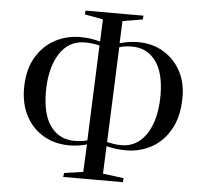

<svg xmlns="http://www.w3.org/2000/svg" viewBox="-53 -798 884 852"><g transform="rotate(5 389.5 -372.0)"><path d="M259 0 262 -18 346 -30 352 -153Q314 -142 274 -142Q209 -142 158.5 -171.5Q108 -201 80 -254Q52 -307 52 -377Q52 -458 84 -513.5Q116 -569 168 -597Q220 -625 281 -625Q309 -625 330 -621.5Q351 -618 370 -613L374 -712L292 -727L294 -744H552L550 -727L461 -712L457 -613Q498 -625 539 -625Q602 -625 651 -596Q700 -567 728 -516.5Q756 -466 756 -400Q756 -314 724 -256.5Q692 -199 640 -170.5Q588 -142 527 -142Q502 -142 480 -145Q458 -148 439 -153L434 -30L527 -18L525 0ZM294 -164Q308 -164 323 -165.5Q338 -167 352 -171L369 -595Q340 -603 303 -603Q231 -603 190.5 -539Q150 -475 150 -370Q150 -268 189 -216Q228 -164 294 -164ZM440 -171Q454 -168 469.5 -165.5Q485 -163 504 -163Q552 -163 586.5 -192.5Q621 -222 639.5 -275Q658 -328 658 -397Q658 -499 619 -551Q580 -603 514 -603Q500 -603 485.5 -601.5Q471 -600 457 -595Z"/></g></svg>

Font: Literata 72pt
Style: Italic
Weight: 400
Italic angle: -2°
Designer: Latin by Veronika Burian and Jose Scaglione. Greek by Irene Vlachou. Cyrillic by Vera Evstafieva
Foundry: TypeTogether
Version: Version 3.002